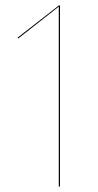

<svg xmlns="http://www.w3.org/2000/svg" viewBox="-20 -680 358 700"><path d="M198.7 -660.2V0H194.3V-655.8L46.4 -539.6L44.4 -543L194.8 -660.2Z"/></svg>

Font: Fira Sans Compressed Four
Style: Regular
Weight: 100
Width: 1
Designer: Carrois Corporate & Edenspiekermann AG
Foundry: Carrois Corporate GbR & Edenspiekermann AG
Version: Version 4.203;PS 004.203;hotconv 1.0.88;makeotf.lib2.5.64775